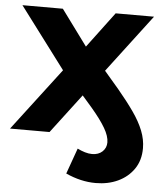

<svg xmlns="http://www.w3.org/2000/svg" viewBox="-53 -584 700 833"><g transform="rotate(5 297.0 -167.5)"><path d="M4 0 211 -272 11 -538H187L301 -383L417 -538H584L176 0ZM394 203Q330 203 264 173L304 61Q320 69 336.5 74Q353 79 368 79Q396 79 413 63Q430 47 430 23Q430 -4 409.5 -39Q389 -74 348.5 -121.5Q308 -169 249 -234L362 -322Q415 -261 456.5 -211.5Q498 -162 527 -120.5Q556 -79 571 -41Q586 -3 586 35Q586 88 560 125.5Q534 163 491 183Q448 203 394 203Z"/></g></svg>

Font: MOST Montserrat
Style: Bold
Weight: 700
Designer: Julieta Ulanovsky
Foundry: Julieta Ulanovsky
Version: Version 8.000;March 11, 2024;FontCreator 15.0.0.2926 64-bit